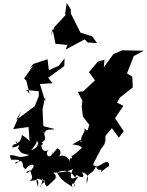

<svg xmlns="http://www.w3.org/2000/svg" viewBox="-20 -1252 1018 1332"><path d="M659 -825 597 -751 639 -695 557 -618 519 -615 552 -553 547 -514 555 -444 600 -385C585 -351 596 -331 562 -365C584 -336 531 -317 545 -262C522 -278 581 -305 482 -250C554 -242 544 -226 548 -226C486 -167 462 -160 475 -174C494 -126 446 -188 472 -113C459 -174 393 -199 360 -133C427 -192 392 -220 377 -223C326 -165 320 -146 351 -204C324 -124 278 -195 328 -220C258 -163 245 -279 305 -350C215 -265 273 -236 195 -210C205 -219 245 -267 233 -280C276 -202 306 -294 232 -245C290 -270 305 -279 283 -330C306 -369 358 -344 355 -358L280 -377L282 -376L281 -377L275 -491L293 -582L294 -547L257 -669L345 -675L314 -712L426 -794L428 -848L388 -796L319 -765L310 -841L210 -808L187 -777L211 -798L147 -707L162 -694L185 -602L162 -628L249 -619V-585L221 -515L92 -420L129 -485L72 -356L178 -371L186 -258L203 -240C183 -293 143 -303 132 -317C122 -229 58 -269 67 -228C113 -238 118 -244 87 -276C96 -242 121 -257 105 -222C129 -185 130 -189 184 -177C97 -144 100 -182 47 -174C66 -127 40 -151 114 -142C97 -100 48 -123 126 -135C155 -100 121 -107 158 -77C185 -122 239 -120 199 -75C145 -23 156 -75 206 -71C164 -72 234 -21 183 5C250 -6 248 -15 244 47C221 -36 233 -11 294 3C219 69 275 59 274 -14C315 53 280 67 373 -21C338 1 393 -23 349 -54C416 -55 456 -64 487 -80C489 -86 437 19 512 -24C546 -34 472 12 499 44C500 1 457 23 494 60C474 24 419 27 375 -56C428 -76 470 -71 499 -23C522 -38 486 -24 521 -40C499 -33 589 2 548 -57C608 -43 586 -1 582 22C575 -77 622 -19 650 -112C634 -52 719 -76 707 -95C671 -85 680 -21 682 -60C751 -117 737 -91 736 -112C728 -161 667 -85 643 -100C630 -108 612 -93 648 -154C654 -176 670 -188 684 -229C665 -247 667 -185 696 -240C715 -248 704 -315 713 -256C712 -326 697 -288 756 -363L805 -297L838 -342L778 -432L836 -518L792 -540L812 -575L901 -646L898 -720L861 -743L908 -863L978 -900L827 -903L767 -877L700 -785L705 -838ZM439 -1152 357 -1064 334 -1006 344 -1052 365 -948 448 -940 435 -908 568 -979 589 -957 654 -953 619 -1000 538 -1026 472 -1157 470 -1189 443 -1232 431 -1151Z"/></svg>

Font: Hussar Lance
Style: ExBdObl
Weight: 700
Foundry: Cannot Into Space Fonts, PlusOne Fonts
Version: Version 2.270